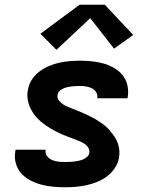

<svg xmlns="http://www.w3.org/2000/svg" viewBox="-20 -785 640 813"><path d="M256 8Q230 8 204 5.5Q178 3 154 -3.5Q130 -10 108 -21.5Q86 -33 70 -51Q54 -69 47 -93.5Q40 -118 45 -144Q45 -146 45 -148Q45 -150 46 -151H174Q174 -151 174 -150.5Q174 -150 173 -149Q171 -135 179.5 -124Q188 -113 200.5 -107.5Q213 -102 227.5 -100.5Q242 -99 256 -99Q265 -99 274.5 -99.5Q284 -100 293.5 -101Q303 -102 312.5 -104Q322 -106 331.5 -110Q341 -114 349 -121Q357 -128 358 -137Q360 -151 352.5 -161.5Q345 -172 334 -178.5Q323 -185 311.5 -189.5Q300 -194 288 -198.5Q276 -203 264 -207.5Q252 -212 240.5 -217Q229 -222 217.5 -228Q206 -234 195 -240.5Q184 -247 174 -254Q164 -261 154.5 -269Q145 -277 136.5 -286Q128 -295 121 -305.5Q114 -316 108.5 -327.5Q103 -339 100 -351Q97 -363 96 -376.5Q95 -390 98 -403Q101 -425 113.5 -445.5Q126 -466 145 -480.5Q164 -495 185.5 -504.5Q207 -514 229 -519Q251 -524 273.5 -526Q296 -528 318 -528Q343 -528 368 -525.5Q393 -523 417 -516.5Q441 -510 462 -498Q483 -486 498 -468Q513 -450 519 -425.5Q525 -401 521 -376Q521 -374 520.5 -372Q520 -370 520 -369H392Q392 -369 392 -369.5Q392 -370 392 -371Q394 -384 387 -395Q380 -406 368.5 -411.5Q357 -417 344 -419Q331 -421 318 -421Q309 -421 300 -420.5Q291 -420 282.5 -419Q274 -418 265 -416Q256 -414 247.5 -410Q239 -406 232 -399.5Q225 -393 224 -384Q221 -370 229 -360Q237 -350 247.5 -343Q258 -336 270 -331.5Q282 -327 294 -322Q306 -317 317.5 -312.5Q329 -308 340.5 -302.5Q352 -297 363.5 -291.5Q375 -286 385.5 -279.5Q396 -273 406.5 -266Q417 -259 426.5 -251Q436 -243 444 -233.5Q452 -224 459.5 -214Q467 -204 472.5 -193Q478 -182 481.5 -169.5Q485 -157 485.5 -144Q486 -131 484 -117Q480 -95 466.5 -74Q453 -53 433.5 -38.5Q414 -24 392 -15Q370 -6 347 -1Q324 4 301.5 6Q279 8 256 8ZM219 -574 151 -642 317 -765H424L544 -637L463 -579L362 -708Z"/></svg>

Font: Iosevka SS04 XBd Ex
Style: Italic
Weight: 800
Width: 7
Italic angle: -9°
Monospace: yes
Designer: Belleve Invis
Foundry: Belleve Invis
Version: Version 19.0.0; ttfautohint (v1.8.4)